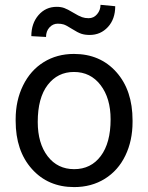

<svg xmlns="http://www.w3.org/2000/svg" viewBox="-20 -760 610 790"><path d="M44.4 -269Q44.4 -346.7 75 -408.7Q105.5 -470.7 159.9 -504.4Q214.4 -538.1 284.2 -538.1Q392.1 -538.1 458.7 -463.4Q525.4 -388.7 525.4 -264.6V-258.3Q525.4 -181.2 495.8 -119.9Q466.3 -58.6 411.4 -24.4Q356.4 9.8 285.2 9.8Q177.7 9.8 111.1 -64.9Q44.4 -139.6 44.4 -262.7ZM135.3 -258.3Q135.3 -170.4 176 -117.2Q216.8 -64 285.2 -64Q354 -64 394.5 -117.9Q435.1 -171.9 435.1 -269Q435.1 -356 393.8 -409.9Q352.5 -463.9 284.2 -463.9Q217.3 -463.9 176.3 -410.6Q135.3 -357.4 135.3 -258.3ZM454.1 -734.4Q454.1 -681.6 424.1 -648.9Q394 -616.2 349.1 -616.2Q329.1 -616.2 314.5 -621.1Q299.8 -626 276.1 -641.1Q252.4 -656.2 241.9 -659.4Q231.4 -662.6 217.8 -662.6Q197.8 -662.6 183.6 -647.2Q169.4 -631.8 169.4 -607.9L108.9 -611.3Q108.9 -663.6 138.4 -697.8Q168 -731.9 213.4 -731.9Q230.5 -731.9 244.1 -727.1Q257.8 -722.2 281.2 -708Q304.7 -693.8 317.1 -689.5Q329.6 -685.1 344.7 -685.1Q365.7 -685.1 379.6 -701.7Q393.6 -718.3 393.6 -740.2Z"/></svg>

Font: APIMedia Roboto
Style: Regular
Weight: 400
Designer: Google
Version: Version 2.137; 2017